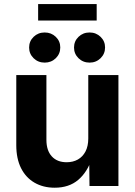

<svg xmlns="http://www.w3.org/2000/svg" viewBox="-20 -898 650 927"><path d="M244.1 8.3Q188.5 8.3 146.5 -16.1Q104.5 -40.5 81.5 -86.4Q58.6 -132.3 58.6 -196.8V-535.6H204.1V-222.7Q204.1 -171.4 230 -143.1Q255.9 -114.7 301.8 -114.7Q332.5 -114.7 356 -127.9Q379.4 -141.1 392.8 -166.7Q406.2 -192.4 406.2 -229.5V-535.6H551.8V0H412.1L410.6 -135.7H424.8Q401.9 -66.9 357.4 -29.3Q313 8.3 244.1 8.3ZM412.6 -595.7Q380.9 -595.7 359.1 -616.9Q337.4 -638.2 337.4 -668.5Q337.4 -699.2 359.1 -720.2Q380.9 -741.2 412.6 -741.2Q443.8 -741.2 465.6 -720.2Q487.3 -699.2 487.3 -668.9Q487.3 -638.2 465.6 -616.9Q443.8 -595.7 412.6 -595.7ZM195.8 -595.7Q164.1 -595.7 142.3 -616.9Q120.6 -638.2 120.6 -668.5Q120.6 -699.2 142.3 -720.2Q164.1 -741.2 195.8 -741.2Q227.5 -741.2 249.3 -720.2Q271 -699.2 271 -668.9Q271 -638.2 249.3 -616.9Q227.5 -595.7 195.8 -595.7ZM446.8 -878.4V-798.8H164.1V-878.4Z"/></svg>

Font: Inter 20pt
Style: Bold
Weight: 700
Version: Version 4.001;git-66647c0bb